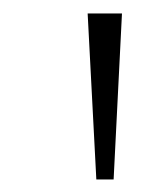

<svg xmlns="http://www.w3.org/2000/svg" viewBox="-20 -748 236 292"><path d="M126.5 -475.1 113.3 -727.5H165.5L152.8 -475.1Z"/></svg>

Font: Inter Display Extra Light
Style: Regular
Weight: 200
Designer: Rasmus Andersson
Foundry: rsms
Version: Version 4.000;git-4fc901f